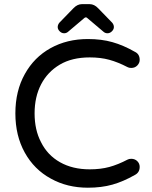

<svg xmlns="http://www.w3.org/2000/svg" viewBox="-20 -877 719 908"><path d="M220.7 -32.2Q141.6 -75.2 97.2 -155.3Q52.7 -235.4 52.7 -340.8Q52.7 -447.3 97.7 -527.3Q141.6 -606.4 219.2 -649.4Q296.9 -692.4 395.5 -692.4Q460 -692.4 511.7 -677.7Q563.5 -663.1 618.2 -631.8Q640.6 -621.1 640.6 -593.8Q640.6 -579.1 629.4 -567.4Q618.2 -555.7 600.6 -555.7Q589.8 -555.7 583 -559.6Q538.1 -583 497.1 -594.2Q456.1 -605.5 404.3 -605.5Q320.3 -605.5 262.7 -571.3Q205.1 -537.1 174.3 -478Q143.6 -418.9 143.6 -340.8Q143.6 -262.7 173.8 -205.1Q204.1 -143.6 263.7 -109.9Q323.2 -76.2 404.3 -76.2Q456.1 -76.2 497.1 -87.4Q538.1 -98.6 583 -122.1Q589.8 -126 600.6 -126Q618.2 -126 629.4 -114.7Q640.6 -103.5 640.6 -87.9Q640.6 -61.5 618.2 -49.8Q563.5 -18.6 511.7 -3.9Q460 10.7 395.5 10.7Q297.9 10.7 220.7 -32.2ZM260.7 -769.5 327.1 -837.9Q345.7 -857.4 367.2 -857.4H404.3Q425.8 -857.4 444.3 -837.9L510.7 -769.5Q518.6 -759.8 518.6 -749Q518.6 -738.3 509.3 -729Q500 -719.7 488.3 -719.7Q477.5 -719.7 469.7 -726.6L393.6 -791Q390.6 -794.9 385.7 -794.9Q381.8 -794.9 377.9 -791L301.8 -726.6Q293.9 -719.7 283.2 -719.7Q271.5 -719.7 262.2 -729Q252.9 -738.3 252.9 -749Q252.9 -759.8 260.7 -769.5Z"/></svg>

Font: jf-openhuninn-2.0
Style: Regular
Weight: 400
Designer: [Kosugi Maru]
Designed by MOTOYA      

[Varela Round]
Joe Prince (Latin component); Avraham Cornfeld (Hebrew component)
Foundry: justfont CO.,LTD.
Version: 2.0